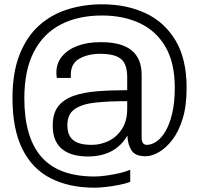

<svg xmlns="http://www.w3.org/2000/svg" viewBox="-20 -717 927 892"><path d="M420 155Q302 155 216 111.5Q130 68 84 -24.5Q38 -117 38 -261Q38 -380 71 -463.5Q104 -547 161.5 -598.5Q219 -650 294.5 -673.5Q370 -697 455 -697Q567 -697 655.5 -656Q744 -615 795.5 -529Q847 -443 847 -309Q847 -225 828.5 -165Q810 -105 780 -66.5Q750 -28 717 -9.5Q684 9 656 9Q608 9 590.5 -19Q573 -47 572 -87Q542 -37 496 -13.5Q450 10 388 10Q357 10 328 3.5Q299 -3 275.5 -19Q252 -35 238.5 -63Q225 -91 225 -134Q225 -190 250 -222.5Q275 -255 321.5 -271.5Q368 -288 431.5 -293Q495 -298 571 -298V-358Q571 -420 541.5 -443.5Q512 -467 446 -467Q389 -467 349 -444.5Q309 -422 309 -370V-355H244Q243 -361 242.5 -367Q242 -373 242 -380Q242 -424 269 -456Q296 -488 341.5 -504.5Q387 -521 444 -521H451Q545 -521 591.5 -483Q638 -445 638 -369V-78Q638 -60 644.5 -52Q651 -44 662 -44Q684 -44 707 -59.5Q730 -75 749 -107.5Q768 -140 780 -190.5Q792 -241 792 -310Q792 -425 749 -499Q706 -573 630 -609Q554 -645 454 -645Q343 -645 262 -603Q181 -561 137 -475.5Q93 -390 93 -260Q93 -79 172.5 12Q252 103 420 103Q443 103 475 98.5Q507 94 537 87Q567 80 585 71V128Q564 136 533.5 142Q503 148 472.5 151.5Q442 155 420 155ZM406 -44Q447 -44 484.5 -62Q522 -80 546.5 -117.5Q571 -155 571 -212V-247Q486 -247 424 -240.5Q362 -234 327.5 -210.5Q293 -187 293 -135Q293 -88 320 -66Q347 -44 406 -44Z"/></svg>

Font: Chivo ExtraLight
Style: Regular
Weight: 250
Designer: Hector Gatti
Foundry: Omnibus-Type
Version: Version 2.002